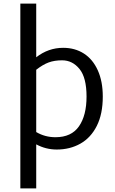

<svg xmlns="http://www.w3.org/2000/svg" viewBox="-20 -820 643 1076"><path d="M556 -279Q556 -181 522.5 -114.5Q489 -48 430.5 -15Q372 18 298 18Q237 18 183 -11V236H94V-800H183V-499Q251 -552 334 -552Q400 -552 450 -520Q500 -488 528 -426Q556 -364 556 -279ZM465 -279Q465 -385 425.5 -433.5Q386 -482 328 -482Q285 -482 252.5 -470Q220 -458 183 -429V-80Q232 -51 291 -51Q380 -51 422.5 -112Q465 -173 465 -279Z"/></svg>

Font: Martel Sans
Style: Regular
Weight: 400
Designer: Dan Reynolds and Mathieu Réguer
Foundry: Dan Reynolds and Mathieu Réguer
Version: Version 1.002; ttfautohint (v1.1) -l 5 -r 5 -G 72 -x 0 -D la